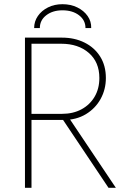

<svg xmlns="http://www.w3.org/2000/svg" viewBox="-20 -900 624 920"><path d="M115.2 -325.2V-354.5H277.3Q330.1 -354.5 370.4 -376.2Q410.6 -397.9 433.3 -436.5Q456.1 -475.1 456.1 -526.4Q456.1 -602.5 405.5 -646.5Q355 -690.4 273.4 -690.4H115.2V-719.7H277.3Q337.4 -719.7 385 -696Q432.6 -672.4 460 -628.9Q487.3 -585.4 487.3 -526.4Q487.3 -471.7 462.2 -426Q437 -380.4 391.4 -352.8Q345.7 -325.2 284.2 -325.2ZM99.6 0V-719.7H130.9V0ZM500 0 280.3 -328.1 300.8 -349.6 535.2 0ZM279.3 -879.9Q318.8 -879.9 350.3 -864.5Q381.8 -849.1 399.9 -823.2Q418 -797.4 417 -765.6H389.6Q389.6 -803.2 358.6 -826.9Q327.6 -850.6 279.3 -850.6Q232.4 -850.6 201.7 -826.9Q170.9 -803.2 170.9 -765.6H143.6Q143.6 -797.4 161.4 -823.2Q179.2 -849.1 210 -864.5Q240.7 -879.9 279.3 -879.9Z"/></svg>

Font: Reddit Sans ExtraLight
Style: Regular
Weight: 250
Designer: Stephen Hutchings
Foundry: Reddit
Version: Version 1.014